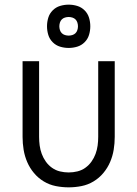

<svg xmlns="http://www.w3.org/2000/svg" viewBox="-20 -793 590 825"><path d="M275 12Q247 12 219.5 6.5Q192 1 168 -13.5Q144 -28 126 -49.5Q108 -71 97 -96.5Q86 -122 81.5 -149.5Q77 -177 77 -205V-530H148V-205Q148 -186 150.5 -167.5Q153 -149 159.5 -131.5Q166 -114 177 -98.5Q188 -83 203.5 -72Q219 -61 237.5 -56.5Q256 -52 275 -52Q294 -52 312.5 -56.5Q331 -61 346.5 -72Q362 -83 373 -98.5Q384 -114 390.5 -131.5Q397 -149 399.5 -167.5Q402 -186 402 -205V-530H473V-205Q473 -177 468.5 -149.5Q464 -122 453 -96.5Q442 -71 424 -49.5Q406 -28 382 -13.5Q358 1 330.5 6.5Q303 12 275 12ZM275 -587Q256 -587 238 -592.5Q220 -598 206.5 -611.5Q193 -625 187.5 -643Q182 -661 182 -680Q182 -699 187.5 -717Q193 -735 206.5 -748.5Q220 -762 238 -767.5Q256 -773 275 -773Q294 -773 312 -767.5Q330 -762 343.5 -748.5Q357 -735 362.5 -717Q368 -699 368 -680Q368 -661 362.5 -643Q357 -625 343.5 -611.5Q330 -598 312 -592.5Q294 -587 275 -587ZM275 -640Q283 -640 291 -642.5Q299 -645 304.5 -650.5Q310 -656 312.5 -664Q315 -672 315 -680Q315 -688 312.5 -696Q310 -704 304.5 -709.5Q299 -715 291 -717.5Q283 -720 275 -720Q267 -720 259 -717.5Q251 -715 245.5 -709.5Q240 -704 237.5 -696Q235 -688 235 -680Q235 -672 237.5 -664Q240 -656 245.5 -650.5Q251 -645 259 -642.5Q267 -640 275 -640Z"/></svg>

Font: Lode
Style: Regular
Weight: 400
Monospace: yes
Designer: Belleve Invis
Foundry: Belleve Invis
Version: Version 29.2.0; ttfautohint (v1.8.3)